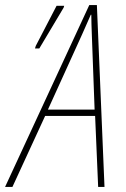

<svg xmlns="http://www.w3.org/2000/svg" viewBox="-73 -737 495 757"><path d="M-53 0H-24L105 -280H302L314 0H339L309 -717H279ZM65 -546H82L178 -707L180 -714H150L68 -556ZM116 -305 251 -602C265 -633 276 -658 285 -679H287C287 -657 288 -630 289 -602L300 -305Z"/></svg>

Font: Noto Sans Condensed Thin
Style: Italic
Weight: 100
Width: 3
Italic angle: -12°
Designer: Monotype Design Team
Foundry: Monotype Imaging Inc.
Version: Version 2.013